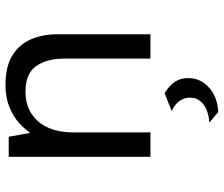

<svg xmlns="http://www.w3.org/2000/svg" viewBox="-76 -470 785 672"><g transform="rotate(-90 316.0 -134.5)"><path d="M102.7 0V-496H172.9L186.6 -420.5Q198.3 -438.9 220.5 -459.2Q242.7 -479.5 276.6 -493.5Q310.5 -507.4 353.9 -507.4Q416.4 -507.4 455.5 -484.3Q494.7 -461.3 513.1 -419.9Q531.6 -378.6 531.6 -324.9V0H446.3V-303.1Q446.3 -363.3 419.9 -400.4Q393.6 -437.4 330.7 -437.4Q266.1 -437.4 227 -393.4Q188 -349.3 188 -267.1V0ZM259.4 237.4 222.6 206.2Q244.7 204.7 264.3 197.6Q283.9 190.4 296.9 175.5Q309.8 160.6 309.8 137.8Q309.8 118 297.8 101.4Q285.8 84.8 263.2 74.5L325.1 49.5Q353.6 67 365.9 86.8Q378.2 106.5 378.2 130.9Q378.2 162.4 362 185.9Q345.8 209.5 319 222.7Q292.2 235.9 259.4 237.4Z"/></g></svg>

Font: Atkinson Hyperlegible Mono ExtraLight
Style: Regular
Weight: 200
Monospace: yes
Designer: Elliott Scott, Megan Eiswerth, Linus Boman, Theodore Petrosky, Letters from Sweden
Foundry: Applied Design Works, Letters from Sweden
Version: Version 2.001